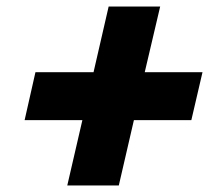

<svg xmlns="http://www.w3.org/2000/svg" viewBox="-20 -646 644 585"><path d="M597 -426 563 -280H388L342 -81H185L231 -280H55L88 -426H265L311 -626H468L421 -426Z"/></svg>

Font: Prodigy Sans ExtraBold
Style: Italic
Weight: 800
Italic angle: -13°
Designer: Wei Huang
Foundry: Wei Huang
Version: Version 1.003; ttfautohint (v1.8.3)